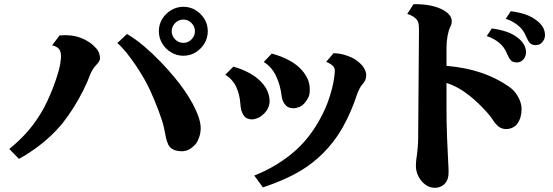

<svg xmlns="http://www.w3.org/2000/svg" viewBox="-20 -833 2620 910"><path d="M849.1 -800.8Q880.9 -800.8 907 -784.9Q933.1 -769 949 -742.9Q964.8 -716.8 964.8 -685.1Q964.8 -653.8 949 -627.2Q933.1 -600.6 907 -584.7Q880.9 -568.8 849.1 -568.8Q817.9 -568.8 791.3 -584.7Q764.6 -600.6 748.8 -627.2Q732.9 -653.8 732.9 -685.1Q732.9 -716.8 748.8 -742.9Q764.6 -769 791.3 -784.9Q817.9 -800.8 849.1 -800.8ZM849.1 -740.2Q834 -740.2 821.5 -732.7Q809.1 -725.1 801.5 -712.6Q793.9 -700.2 793.9 -685.1Q793.9 -669.9 801.5 -657.5Q809.1 -645 821.5 -637.5Q834 -629.9 849.1 -629.9Q864.3 -629.9 876.5 -637.5Q888.7 -645 896.2 -657.5Q903.8 -669.9 903.8 -685.1Q903.8 -700.2 896.2 -712.6Q888.7 -725.1 876.5 -732.7Q864.3 -740.2 849.1 -740.2ZM582 -671.9Q622.1 -648.4 662.6 -614Q703.1 -579.6 740.7 -540.5Q778.3 -501.5 809.1 -463.9Q832.5 -436 854.2 -404.5Q876 -373 893.3 -341.1Q910.6 -309.1 920.9 -279.3Q931.2 -249.5 931.2 -225.1Q931.2 -204.1 924.3 -183.8Q917.5 -163.6 909.2 -152.8Q897 -137.7 880.1 -127Q863.3 -116.2 841.8 -116.2Q817.9 -116.2 801.3 -124.3Q784.7 -132.3 776.9 -148.9Q769.5 -165.5 766.1 -183.1Q762.7 -200.7 757.8 -224.1Q754.9 -239.7 747.8 -262Q740.7 -284.2 731.2 -309.3Q721.7 -334.5 711.4 -359.1Q701.2 -383.8 691.9 -403.8Q680.7 -428.7 663.1 -459.7Q645.5 -490.7 624 -522.5Q602.5 -554.2 580.1 -582.3Q557.6 -610.4 536.1 -628.9ZM262.2 -665Q316.9 -670.4 361.6 -654.1Q406.2 -637.7 436 -604Q446.8 -591.8 450.4 -578.9Q454.1 -565.9 454.1 -557.1Q454.1 -549.3 449.2 -541.5Q444.3 -533.7 437 -525.9Q427.7 -517.1 419.4 -503.4Q411.1 -489.7 407.2 -479Q395 -445.3 374.8 -405Q354.5 -364.7 329.6 -324.7Q304.7 -284.7 277.8 -251Q250.5 -216.8 216.1 -185.1Q181.6 -153.3 144 -126.5Q106.4 -99.6 69.8 -80.1L23.9 -127Q64.5 -159.2 101.6 -199.5Q138.7 -239.7 172.9 -294.9Q188.5 -320.3 203.6 -352.5Q218.8 -384.8 231.4 -417.7Q244.1 -450.7 252.9 -479.7Q261.7 -508.8 265.1 -527.8Q270.5 -558.6 268.6 -576.7Q266.6 -594.7 256.3 -604.2Q246.1 -613.8 227.1 -618.2Z M1561 -581.1Q1584 -580.6 1605.7 -575Q1627.4 -569.3 1645.5 -561Q1663.6 -552.7 1674.8 -543Q1697.8 -524.9 1706.8 -507.6Q1715.8 -490.2 1715.8 -476.1Q1715.8 -464.8 1711.2 -453.6Q1706.5 -442.4 1699.2 -435.1Q1690.9 -426.8 1683.1 -411.1Q1675.3 -395.5 1670.9 -381.8Q1660.6 -349.6 1643.6 -309.3Q1626.5 -269 1604 -229Q1574.7 -176.8 1533 -129.9Q1491.2 -83 1439 -45.9Q1392.6 -13.7 1339.4 10.7Q1286.1 35.2 1226.1 55.2L1185.1 -1Q1239.7 -22 1290.8 -53.5Q1341.8 -85 1379.9 -119.1Q1420.4 -155.3 1452.1 -198.7Q1483.9 -242.2 1507.8 -290Q1521 -315.4 1532.5 -345.9Q1543.9 -376.5 1552.2 -407.7Q1560.5 -439 1564 -465.8Q1566.4 -482.4 1566.9 -496.1Q1567.4 -509.8 1560.1 -518.1Q1548.3 -530.8 1525.9 -540ZM1268.1 -579.1Q1315.4 -566.4 1352.8 -545.7Q1390.1 -524.9 1412.1 -499Q1429.2 -479 1438.7 -457.3Q1448.2 -435.5 1448.2 -408.2Q1448.2 -384.3 1441.2 -370.6Q1434.1 -356.9 1425.8 -347.2Q1413.6 -331.5 1397.7 -325.7Q1381.8 -319.8 1373 -319.8Q1348.6 -319.8 1335.9 -332Q1326.7 -341.8 1321.5 -353Q1316.4 -364.3 1314.9 -377Q1309.1 -429.2 1288.3 -472.9Q1267.6 -516.6 1230 -539.1ZM1085.9 -517.1Q1127.9 -505.9 1165.5 -484.9Q1203.1 -463.9 1228 -433.1Q1244.6 -412.1 1251.2 -391.8Q1257.8 -371.6 1257.8 -352.1Q1257.8 -337.9 1251 -322.5Q1244.1 -307.1 1232.9 -295.9Q1217.3 -280.3 1201.7 -273.7Q1186 -267.1 1171.9 -267.1Q1162.6 -267.1 1151.9 -271.7Q1141.1 -276.4 1134.8 -286.1Q1127.4 -297.9 1124 -309.8Q1120.6 -321.8 1119.1 -341.8Q1116.2 -384.8 1099.9 -420.4Q1083.5 -456.1 1047.9 -479Z M1939.9 -813Q1979 -814 2012.5 -808.1Q2045.9 -802.2 2069.8 -791Q2094.2 -779.8 2107.7 -764.9Q2121.1 -750 2121.1 -732.9Q2121.1 -725.6 2119.9 -720.2Q2118.7 -714.8 2114.3 -706.1Q2106.4 -690.9 2101.3 -663.1Q2096.2 -635.3 2096.2 -606V-521Q2189.9 -512.7 2262 -487.8Q2334 -462.9 2390.1 -423.8Q2410.6 -410.2 2424.3 -391.6Q2438 -373 2445.1 -353.3Q2452.1 -333.5 2452.1 -315.9Q2452.1 -295.9 2447 -278.3Q2441.9 -260.7 2432.1 -247.1Q2423.8 -234.9 2408.7 -228Q2393.6 -221.2 2379.9 -221.2Q2359.9 -221.2 2345.2 -231.7Q2330.6 -242.2 2316.9 -263.2Q2306.6 -279.8 2288.3 -300.3Q2270 -320.8 2248.5 -341.6Q2227.1 -362.3 2206.1 -378.9Q2180.2 -399.9 2152.6 -415.3Q2125 -430.7 2096.2 -439.9V-319.8Q2096.2 -249 2098.9 -179.4Q2101.6 -109.9 2105 -49.8Q2106 -37.6 2106 -31.7V-15.1Q2106 10.3 2096.4 26.4Q2086.9 42.5 2072 49.8Q2057.1 57.1 2041 57.1Q2016.1 57.1 1995.8 42Q1975.6 26.9 1963.4 3.2Q1951.2 -20.5 1951.2 -45.9Q1951.2 -62.5 1953.1 -77.4Q1955.1 -92.3 1957 -106Q1958.5 -116.7 1960.2 -138.4Q1961.9 -160.2 1961.9 -182.1L1965.8 -690.9Q1965.8 -708 1963.9 -720Q1961.9 -731.9 1955.1 -740.2Q1948.2 -748.5 1937.7 -755.1Q1927.2 -761.7 1910.2 -767.1ZM2311 -698.2Q2350.1 -692.9 2380.4 -682.6Q2410.6 -672.4 2434.1 -653.8Q2450.7 -641.6 2461.9 -624Q2473.1 -606.4 2473.1 -584Q2473.1 -566.9 2461.2 -552Q2449.2 -537.1 2429.2 -537.1Q2410.2 -537.1 2400.9 -547.4Q2391.6 -557.6 2381.8 -581.1Q2369.6 -611.3 2344.5 -631.3Q2319.3 -651.4 2287.1 -662.1ZM2400.9 -779.8Q2439.9 -774.9 2470.5 -764.4Q2501 -753.9 2523.9 -735.8Q2540.5 -723.6 2551.8 -706.1Q2563 -688.5 2563 -666Q2563 -648.9 2551 -634Q2539.1 -619.1 2519 -619.1Q2500.5 -619.1 2491.2 -629.4Q2481.9 -639.6 2472.2 -663.1Q2459.5 -693.4 2434.3 -713.4Q2409.2 -733.4 2377 -744.1Z"/></svg>

Font: BIZ UDPMincho
Style: Bold
Weight: 700
Designer: TypeBank Co., Ltd.
Foundry: Morisawa Inc.
Version: Version 1.06